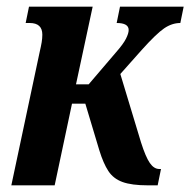

<svg xmlns="http://www.w3.org/2000/svg" viewBox="-20 -556 571 576"><path d="M14 0 99 -400Q103 -417 105 -429Q107 -441 107 -452Q107 -487 69 -487H57L67 -536H258L208 -303H246L328 -399Q350 -424 358 -440Q366 -456 366 -466Q366 -487 330 -487L340 -536H531L521 -487Q496 -487 472.5 -471Q449 -455 405 -406L341 -334L403 -129Q417 -85 429.5 -67Q442 -49 458 -49H463L453 0H423Q375 0 347.5 -10Q320 -20 305 -43Q290 -66 278 -105L236 -245H196L144 0Z"/></svg>

Font: Noto Serif ExtraCondensed
Style: Bold Italic
Weight: 700
Width: 2
Italic angle: -12°
Designer: Monotype Design Team
Foundry: Monotype Imaging Inc.
Version: Version 2.013; ttfautohint (v1.8.4.7-5d5b)